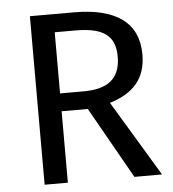

<svg xmlns="http://www.w3.org/2000/svg" viewBox="-51 -736 706 782"><g transform="rotate(-5 302.5 -344.5)"><path d="M195 -365V-615H280C393 -615 442 -580 442 -494C442 -401 387 -365 291 -365ZM467 0H580L394 -309C493 -339 543 -397 543 -494C543 -623 453 -689 281 -689H100V0H195V-292H302Z"/></g></svg>

Font: Fira Math
Style: Regular
Weight: 400
Designer: Xiangdong Zeng
Foundry: Xiangdong Zeng
Version: Version 0.3.4